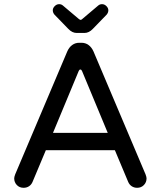

<svg xmlns="http://www.w3.org/2000/svg" viewBox="-20 -892 769 918"><path d="M47.9 -39.1Q47.9 -45.9 52.7 -58.6L301.8 -646.5Q310.5 -666 325.2 -676.8Q339.8 -687.5 359.4 -687.5H369.1Q388.7 -687.5 403.3 -676.8Q418 -666 426.8 -646.5L675.8 -58.6Q680.7 -45.9 680.7 -39.1Q680.7 -20.5 668 -7.3Q655.3 5.9 635.7 5.9Q621.1 5.9 609.9 -1.5Q598.6 -8.8 592.8 -22.5L529.3 -173.8H199.2L135.7 -22.5Q129.9 -8.8 118.7 -1.5Q107.4 5.9 92.8 5.9Q73.2 5.9 60.5 -7.3Q47.9 -20.5 47.9 -39.1ZM495.1 -256.8 372.1 -552.7Q369.1 -559.6 364.3 -559.6Q359.4 -559.6 356.4 -552.7L233.4 -256.8ZM306.6 -753.9 240.2 -822.3Q232.4 -832 232.4 -842.8Q232.4 -853.5 241.7 -862.8Q251 -872.1 262.7 -872.1Q273.4 -872.1 281.2 -865.2L357.4 -800.8Q363.3 -796.9 365.2 -796.9Q369.1 -796.9 373 -800.8L449.2 -865.2Q457 -872.1 467.8 -872.1Q479.5 -872.1 488.8 -862.8Q498 -853.5 498 -842.8Q498 -832 490.2 -822.3L423.8 -753.9Q405.3 -734.4 383.8 -734.4H346.7Q325.2 -734.4 306.6 -753.9Z"/></svg>

Font: jf-openhuninn-2.1
Style: Regular
Weight: 400
Designer: [Kosugi Maru]
Designed by MOTOYA      

[Varela Round]
Joe Prince (Latin component); Avraham Cornfeld (Hebrew component)
Foundry: justfont Co., Ltd.
Version: 2.1